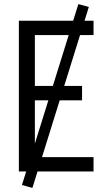

<svg xmlns="http://www.w3.org/2000/svg" viewBox="-20 -836 540 936"><path d="M72 0V-735H436V-665H150V-417H380V-347H150V-70H436V0ZM138 80 87 66 362 -816 413 -802Z"/></svg>

Font: Iosevka SS04
Style: Regular
Weight: 400
Monospace: yes
Designer: Belleve Invis
Foundry: Belleve Invis
Version: Version 19.0.0; ttfautohint (v1.8.4)